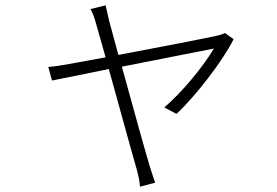

<svg xmlns="http://www.w3.org/2000/svg" viewBox="-20 -618 1040 720"><path d="M856 -471 824 -494C815 -490 803 -486 793 -484C763 -477 574 -440 424 -412L389 -541C383 -566 379 -585 376 -598L319 -584C327 -572 333 -555 340 -530L376 -403L239 -378C211 -373 188 -369 161 -367L175 -316L388 -359C429 -212 481 -22 493 18C499 41 504 63 505 82L562 67C555 50 549 27 542 7C530 -32 477 -221 437 -368L782 -436C744 -371 664 -273 596 -215L642 -191C710 -254 815 -388 856 -471Z"/></svg>

Font: Noto Sans SC Light
Style: Regular
Weight: 300
Designer: Ryoko NISHIZUKA 西塚涼子 (kana, bopomofo & ideographs); Paul D. Hunt (Latin, Greek & Cyrillic); Sandoll Communications 산돌커뮤니
Foundry: Adobe
Version: Version 2.004;hotconv 1.0.118;makeotfexe 2.5.65603